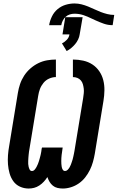

<svg xmlns="http://www.w3.org/2000/svg" viewBox="-20 -1078 678 1106"><path d="M342 8Q326 8 311 4.5Q296 1 284.5 -8.5Q273 -18 265.5 -30.5Q258 -43 253 -58Q244 -44 232.5 -31.5Q221 -19 206.5 -9.5Q192 0 176.5 4Q161 8 145 8Q118 8 94.5 -3Q71 -14 56.5 -34.5Q42 -55 35 -80Q28 -105 26 -131Q24 -157 26 -184Q28 -211 33 -238L83 -543Q87 -568 95.5 -593.5Q104 -619 119 -642Q134 -665 155 -683.5Q176 -702 200.5 -714Q225 -726 251 -730.5Q277 -735 302 -735V-634Q283 -634 263.5 -625.5Q244 -617 230.5 -600.5Q217 -584 210 -565Q203 -546 200 -526L150 -222Q148 -213 147 -204Q146 -195 145 -186.5Q144 -178 143.5 -169Q143 -160 142.5 -151Q142 -142 142.5 -133.5Q143 -125 145 -117Q147 -109 151 -101Q155 -93 164 -93Q173 -93 179.5 -100.5Q186 -108 190.5 -116.5Q195 -125 198.5 -133.5Q202 -142 204.5 -150.5Q207 -159 209.5 -168Q212 -177 214 -185.5Q216 -194 217.5 -203Q219 -212 220 -221L222 -228H341L340 -221Q339 -212 337.5 -203Q336 -194 335 -185.5Q334 -177 333.5 -168Q333 -159 333 -150.5Q333 -142 333.5 -133.5Q334 -125 335.5 -116.5Q337 -108 341.5 -100.5Q346 -93 355 -93Q363 -93 369.5 -99.5Q376 -106 380.5 -113.5Q385 -121 388 -129Q391 -137 393.5 -144.5Q396 -152 398.5 -160Q401 -168 402.5 -176.5Q404 -185 406 -193Q408 -201 409 -209L459 -513Q461 -527 462.5 -540.5Q464 -554 462.5 -567Q461 -580 457.5 -592.5Q454 -605 446 -614.5Q438 -624 426 -629Q414 -634 400 -634V-735Q431 -735 460 -728.5Q489 -722 512.5 -706.5Q536 -691 552 -667.5Q568 -644 575 -616Q582 -588 581.5 -557.5Q581 -527 576 -497L526 -192Q522 -169 515.5 -145.5Q509 -122 498 -99.5Q487 -77 471 -56.5Q455 -36 434 -21.5Q413 -7 389 0.5Q365 8 342 8ZM263 -933Q267 -958 279 -983Q291 -1008 312 -1025.5Q333 -1043 358.5 -1050.5Q384 -1058 409 -1058Q430 -1058 449.5 -1053Q469 -1048 487.5 -1040.5Q506 -1033 524 -1024.5Q542 -1016 560 -1009Q578 -1002 598 -997Q618 -992 638 -992L629 -933Q602 -933 578 -941.5Q554 -950 532 -960L506 -972Q484 -983 460 -991Q436 -999 409 -999Q396 -999 382.5 -995Q369 -991 358.5 -981.5Q348 -972 341.5 -959Q335 -946 333 -933ZM364 -784 337 -828Q353 -836 365.5 -849.5Q378 -863 380 -880H340L356 -979H456L439 -880Q437 -865 430 -850.5Q423 -836 413 -824Q403 -812 390.5 -801.5Q378 -791 364 -784Z"/></svg>

Font: Iosevka SS04 Extended
Style: Bold Italic
Weight: 700
Width: 7
Italic angle: -9°
Monospace: yes
Designer: Belleve Invis
Foundry: Belleve Invis
Version: Version 19.0.0; ttfautohint (v1.8.4)